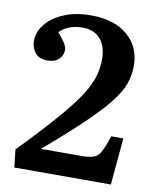

<svg xmlns="http://www.w3.org/2000/svg" viewBox="-82 -788 698 852"><g transform="rotate(10 267.0 -362.0)"><path d="M41 0 32 -80Q111 -161 165 -221.5Q219 -282 253.5 -327Q288 -372 307 -408Q326 -444 333.5 -475.5Q341 -507 341 -540Q341 -598 312.5 -631Q284 -664 233 -664Q198 -664 171 -653Q144 -642 129 -625Q151 -600 161.5 -583Q172 -566 172 -551Q172 -529 154 -511Q136 -493 103 -493Q66 -493 47.5 -515Q29 -537 29 -569Q29 -609 57.5 -644.5Q86 -680 138 -702Q190 -724 260 -724Q365 -724 425 -672.5Q485 -621 485 -536Q485 -494 471 -454.5Q457 -415 420 -368Q383 -321 316 -257Q249 -193 143 -102H319Q358 -102 378.5 -108.5Q399 -115 411.5 -138Q424 -161 441 -211H495L476 0Z"/></g></svg>

Font: Literata 36pt SemiBold
Style: Regular
Weight: 600
Designer: Latin by Veronika Burian and Jose Scaglione. Greek by Irene Vlachou. Cyrillic by Vera Evstafieva.
Foundry: TypeTogether
Version: Version 3.002